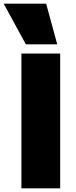

<svg xmlns="http://www.w3.org/2000/svg" viewBox="-50 -1020 412 1040"><path d="M66 0V-730H276V0ZM90 -780 -30 -1000H200L260 -780Z"/></svg>

Font: M PLUS 1 Thin Black
Style: Regular
Weight: 900
Version: Version 1.001